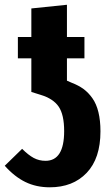

<svg xmlns="http://www.w3.org/2000/svg" viewBox="-24 -778 472 814"><path d="M280.8 -426.8Q309.1 -416 330.1 -400.6Q351.1 -385.3 367.9 -361.3Q384.8 -337.4 393.3 -302.2Q401.9 -267.1 401.9 -221.2Q401.9 -106.4 343.5 -45.2Q285.2 16.1 187 16.1Q129.9 16.1 83.7 -6.3Q37.6 -28.8 -3.9 -75.2L69.8 -147Q96.2 -120.6 118.9 -108.4Q141.6 -96.2 168.9 -96.2Q248 -96.2 248 -222.2Q248 -291.5 224.9 -325.7Q201.7 -359.9 147.9 -376L108.9 -388.2V-530.8H51.8V-621.1H108.9V-742.2L259.8 -757.8V-621.1H334V-530.8H259.8V-436Z"/></svg>

Font: Fira Sans Compressed
Style: Bold
Weight: 700
Width: 1
Designer: Carrois Corporate & Edenspiekermann AG
Foundry: Carrois Corporate GbR & Edenspiekermann AG
Version: Version 4.203;PS 004.203;hotconv 1.0.88;makeotf.lib2.5.64775